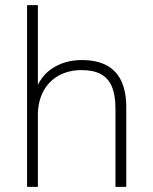

<svg xmlns="http://www.w3.org/2000/svg" viewBox="-20 -725 593 745"><path d="M85 0V-705H127V-366H115Q135 -429 184 -460.5Q233 -492 297 -492Q355 -492 393.5 -471.5Q432 -451 451 -410Q470 -369 470 -308V0H428V-304Q428 -355 414.5 -388Q401 -421 372 -437Q343 -453 297 -453Q246 -453 207.5 -431.5Q169 -410 148 -370.5Q127 -331 127 -278V0Z"/></svg>

Font: Nunito Sans 12pt ExtraLight
Style: Regular
Weight: 200
Designer: Vernon Adams
Foundry: Vernon Adams
Version: Version 3.101;gftools[0.9.27]